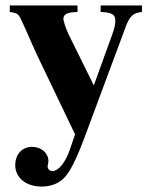

<svg xmlns="http://www.w3.org/2000/svg" viewBox="-20 -481 560 706"><path d="M502 -461H350V-437C393 -435 404 -428 404 -404C404 -392 402 -381 393 -355L325 -167L233 -353C220 -380 213 -407 213 -411C213 -426 224 -434 249 -436L265 -437V-461H16V-437C38 -434 44 -431 50 -423C59 -411 94 -326 117 -277L256 13L238 66C221 116 196 148 172 148C163 148 155 140 155 131C155 131 155 128 156 125C157 120 158 115 158 111C158 82 132 59 98 59C60 59 36 88 36 126C36 173 76 205 133 205C167 205 196 194 217 172C238 149 259 110 294 16L442 -382C458 -425 471 -433 502 -437Z"/></svg>

Font: STIXGeneral
Style: Bold
Weight: 700
Designer: MicroPress Inc., with final additions and corrections provided by Coen Hoffman, Elsevier (retired)
Version: Version 1.1.0